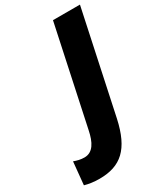

<svg xmlns="http://www.w3.org/2000/svg" viewBox="-387 -805 964 1122"><g transform="rotate(-30 95.0 -244.5)"><path d="M-60 225C84 225 163 155 203 -29L349 -714H167L26 -53C11 21 -17 73 -74 73C-100 73 -122 67 -144 59L-159 212C-131 220 -98 225 -60 225Z"/></g></svg>

Font: Noto Sans UI SemiCondensed Black
Style: Italic
Weight: 900
Width: 4
Italic angle: -372°
Designer: Monotype Design Team
Foundry: Monotype Imaging Inc.
Version: Version 1.901